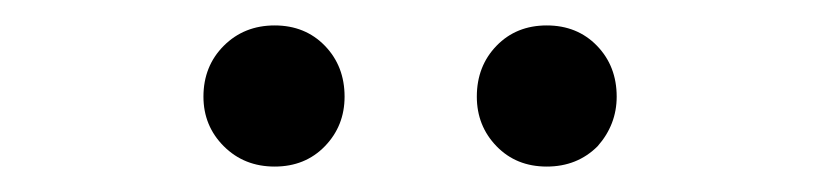

<svg xmlns="http://www.w3.org/2000/svg" viewBox="-20 -787 646 151"><path d="M196 -656Q172 -656 156 -672Q140 -688 140 -711Q140 -735 156 -751Q172 -767 196 -767Q220 -767 235.5 -751Q251 -735 251 -711Q251 -688 235.5 -672Q220 -656 196 -656ZM410 -656Q386 -656 370.5 -672Q355 -688 355 -711Q355 -735 370.5 -751Q386 -767 410 -767Q434 -767 449.5 -751Q465 -735 465 -711Q465 -689 450 -672Q434 -656 410 -656Z"/></svg>

Font: GenSenRounded JP R
Style: Regular
Weight: 400
Version: Version 1.501;PS 1;hotconv 16.6.51;makeotf.lib2.5.65220